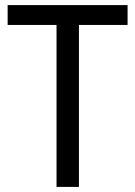

<svg xmlns="http://www.w3.org/2000/svg" viewBox="-20 -734 532 754"><path d="M290 0V-636H481V-714H10V-636H202V0Z"/></svg>

Font: Noto Sans Arabic UI SmCn
Style: Regular
Weight: 400
Width: 4
Designer: Monotype Design Team, Nadine Chahine and Nizar Qandah
Foundry: Monotype Imaging Inc.
Version: Version 2.010